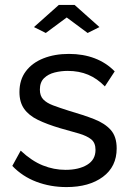

<svg xmlns="http://www.w3.org/2000/svg" viewBox="-20 -750 528 780"><path d="M30 -76 64 -138Q109 -96 154 -78Q199 -60 246 -60Q300 -60 334 -80.5Q368 -101 368 -141Q368 -170 350.5 -184Q333 -198 301 -207.5Q269 -217 225 -229Q171 -245 134 -263Q97 -281 78 -308Q59 -335 59 -376Q59 -426 85 -460.5Q111 -495 156.5 -513Q202 -531 260 -531Q318 -531 365 -513Q412 -495 446 -460L406 -399Q375 -431 338 -446.5Q301 -462 255 -462Q228 -462 202 -455.5Q176 -449 159 -432.5Q142 -416 142 -386Q142 -361 155.5 -346.5Q169 -332 195.5 -322Q222 -312 260 -300Q319 -283 362.5 -266Q406 -249 430 -222Q454 -195 454 -147Q454 -73 398 -31.5Q342 10 250 10Q185 10 128 -11.5Q71 -33 30 -76ZM118 -640 219 -730H283L384 -640L336 -616L251 -679L166 -616Z"/></svg>

Font: YasnoRaleway Medium
Style: Regular
Weight: 500
Designer: Matt McInerney, Pablo Impallari, Rodrigo Fuenzalida
Foundry: Matt McInerney, Pablo Impallari, Rodrigo Fuenzalida
Version: Version 4.026